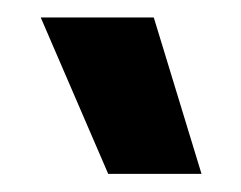

<svg xmlns="http://www.w3.org/2000/svg" viewBox="-20 -749 269 214"><path d="M204.6 -555.2H100.6L25.4 -729.5H151.4Z"/></svg>

Font: Estedad-FD Black
Style: Regular
Weight: 900
Designer: Amin Abedi
Version: Version 7.3